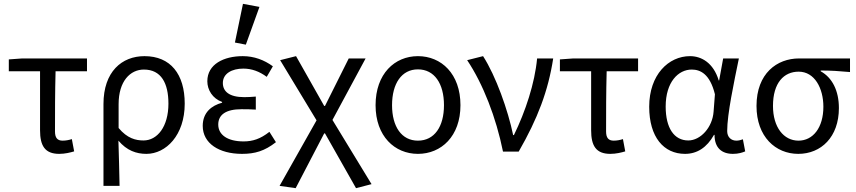

<svg xmlns="http://www.w3.org/2000/svg" viewBox="-20 -791 4468 1002"><path d="M289 12C319 12 347 5 367 -1L355 -65C339 -60 323 -57 307 -57C280 -57 267 -71 267 -105C267 -202 267 -309 270 -419H434V-486H96L26 -481V-419H189V-111C189 -31 214 12 289 12Z M520 179H604C602 93 601 30 598 -57C642 -5 692 12 744 12C846 12 944 -85 944 -250C944 -404 870 -498 734 -498C616 -498 520 -417 520 -248ZM729 -58C688 -58 644 -69 599 -123V-247C599 -368 660 -428 731 -428C821 -428 859 -357 859 -250C859 -130 801 -58 729 -58Z M1243 12C1311 12 1361 -3 1420 -49L1386 -103C1339 -66 1299 -53 1251 -53C1168 -53 1119 -87 1119 -141C1119 -193 1160 -221 1240 -221C1264 -221 1287 -221 1315 -219V-287C1291 -285 1274 -284 1255 -284C1176 -284 1143 -314 1143 -358C1143 -407 1190 -433 1250 -433C1294 -433 1334 -418 1372 -390L1404 -445C1359 -478 1306 -498 1247 -498C1148 -498 1062 -456 1062 -367C1062 -322 1089 -277 1139 -259V-255C1084 -240 1038 -204 1038 -134C1038 -43 1123 12 1243 12ZM1263 -558 1334 -755 1248 -771 1206 -569Z M1523 191 1672 -95H1676L1838 191L1919 170L1715 -165L1888 -486H1800L1676 -238H1672L1525 -498L1442 -477L1632 -163L1439 179Z M2161 12C2283 12 2383 -80 2383 -242C2383 -406 2283 -498 2161 -498C2040 -498 1940 -406 1940 -242C1940 -80 2040 12 2161 12ZM2161 -57C2076 -57 2026 -130 2026 -242C2026 -355 2076 -429 2161 -429C2247 -429 2297 -355 2297 -242C2297 -130 2247 -57 2161 -57Z M2605 0H2687C2786 -172 2841 -317 2867 -486H2783C2771 -356 2722 -209 2662 -86H2658C2631 -216 2568 -394 2501 -498L2418 -477C2501 -353 2569 -178 2605 0Z M3165 12C3195 12 3223 5 3243 -1L3231 -65C3215 -60 3199 -57 3183 -57C3156 -57 3143 -71 3143 -105C3143 -202 3143 -309 3146 -419H3310V-486H2972L2902 -481V-419H3065V-111C3065 -31 3090 12 3165 12Z M3555 12C3618 12 3669 -21 3706 -87H3709C3709 -19 3747 12 3805 12C3834 12 3855 5 3869 -1L3857 -64C3847 -60 3834 -57 3823 -57C3796 -57 3775 -75 3775 -107C3775 -196 3810 -359 3836 -486H3754L3733 -371H3731C3703 -463 3641 -498 3581 -498C3469 -498 3368 -401 3368 -234C3368 -75 3444 12 3555 12ZM3572 -58C3498 -58 3454 -123 3454 -235C3454 -363 3520 -428 3590 -428C3635 -428 3685 -405 3711 -299L3704 -208C3698 -126 3636 -58 3572 -58Z M4146 12C4265 12 4358 -76 4358 -227C4358 -318 4323 -386 4263 -419V-423C4317 -423 4361 -420 4416 -415V-486H4150C4035 -486 3928 -408 3928 -238C3928 -77 4028 12 4146 12ZM4147 -57C4070 -57 4014 -127 4014 -238C4014 -359 4071 -417 4148 -417C4231 -417 4277 -331 4277 -234C4277 -125 4223 -57 4147 -57Z"/></svg>

Font: DAIFUKU Sans
Style: Regular
Weight: 400
Designer: Original font ‘Source Han Sans JP’ : Paul D. Hunt
Foundry: Daifuku
Version: Version 1.000